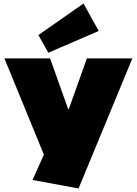

<svg xmlns="http://www.w3.org/2000/svg" viewBox="-20 -870 773 1085"><path d="M164 147 267 -83 244 43 5 -540H263L365 -254H369L471 -540H728L424 195ZM538 -695 253 -572 197 -672 452 -850Z"/></svg>

Font: Pathway Extreme 28pt Black
Style: Regular
Weight: 900
Designer: Eduardo Rodriguez Tunni
Foundry: Eduardo Rodriguez Tunni
Version: Version 1.001;gftools[0.9.26]